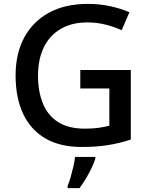

<svg xmlns="http://www.w3.org/2000/svg" viewBox="-20 -744 767 985"><path d="M392 -385H651V-28Q593 -9 533.5 0.5Q474 10 399 10Q289 10 213.5 -33.5Q138 -77 99 -159.5Q60 -242 60 -357Q60 -469 104 -551Q148 -633 230.5 -678.5Q313 -724 431 -724Q490 -724 544 -712.5Q598 -701 644 -681L604 -589Q568 -606 522.5 -617.5Q477 -629 427 -629Q349 -629 292 -596Q235 -563 205 -501.5Q175 -440 175 -356Q175 -276 199.5 -214.5Q224 -153 277 -118.5Q330 -84 416 -84Q458 -84 487.5 -88.5Q517 -93 541 -99V-290H392ZM469 70Q463 90 450.5 116.5Q438 143 422 170Q406 197 388 221H327V209Q335 191 342.5 164.5Q350 138 356.5 110Q363 82 365 61H469Z"/></svg>

Font: Noto Sans NKo Unjoined Medium
Style: Regular
Weight: 500
Designer: Monotype Design Team
Foundry: Monotype Imaging Inc.
Version: Version 2.004